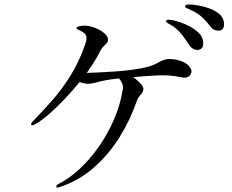

<svg xmlns="http://www.w3.org/2000/svg" viewBox="-20 -823 1040 861"><path d="M761 -731Q767 -730 787 -723.5Q807 -717 830 -705Q853 -693 871 -675.5Q889 -658 891 -635Q894 -608 876 -601Q867 -597 852.5 -601.5Q838 -606 827 -623Q816 -642 795 -668.5Q774 -695 748 -710Q740 -714 732 -719Q724 -724 725 -729Q726 -735 737.5 -734.5Q749 -734 761 -731ZM846 -802Q856 -801 877 -797Q898 -793 921 -784.5Q944 -776 962 -761.5Q980 -747 984 -724Q988 -697 972 -688Q964 -684 948.5 -687Q933 -690 922 -706Q905 -729 884.5 -747.5Q864 -766 834 -779Q826 -783 817.5 -786.5Q809 -790 810 -795Q811 -802 823.5 -802.5Q836 -803 846 -802ZM789 -477Q746 -487 692.5 -485Q639 -483 577 -477Q594 -466 613 -445Q624 -432 623 -422Q622 -412 616.5 -405Q611 -398 608 -395Q604 -390 600.5 -385Q597 -380 593 -369Q564 -285 516.5 -208.5Q469 -132 402.5 -73Q336 -14 250 15Q240 19 237 18.5Q234 18 233 15Q230 8 244 1Q290 -22 336.5 -65Q383 -108 423 -165Q463 -222 491.5 -288Q520 -354 531 -424Q533 -436 528 -448.5Q523 -461 514 -471Q511 -471 508.5 -470.5Q506 -470 503 -470Q453 -465 415 -454Q377 -443 353 -450Q348 -452 344.5 -453Q341 -454 337 -455Q305 -416 269.5 -378.5Q234 -341 200 -311.5Q166 -282 138 -266Q123 -258 120 -263Q117 -269 130 -282Q170 -323 213 -371.5Q256 -420 295 -482Q334 -544 362 -624Q369 -643 367.5 -658Q366 -673 341 -685Q335 -688 328.5 -691Q322 -694 323 -698Q324 -702 334 -705Q344 -708 358 -708Q381 -708 406.5 -698Q432 -688 449 -673Q466 -658 464 -643Q463 -634 460 -631Q457 -628 453 -624Q447 -618 440.5 -610.5Q434 -603 431 -597Q420 -574 404 -548.5Q388 -523 369 -496Q393 -497 428.5 -498.5Q464 -500 503.5 -503Q543 -506 578.5 -511Q614 -516 638 -522Q673 -532 689 -542Q705 -552 725 -557Q738 -560 760.5 -557Q783 -554 804 -544Q825 -534 835 -516Q844 -501 832 -485.5Q820 -470 789 -477Z"/></svg>

Font: Shippori Mincho TTF
Style: Regular
Weight: 400
Version: Version 2.100